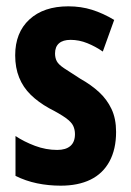

<svg xmlns="http://www.w3.org/2000/svg" viewBox="-20 -577 414 607"><path d="M347 -160Q347 -105 326 -66.5Q305 -28 266 -9Q227 10 172 10Q133 10 97 2.5Q61 -5 29 -21V-147Q56 -129 90.5 -116Q125 -103 161 -103Q188 -103 202.5 -115.5Q217 -128 217 -153Q217 -167 211.5 -179Q206 -191 188 -204Q170 -217 135 -235Q101 -254 77 -277.5Q53 -301 40.5 -332Q28 -363 28 -402Q28 -474 73 -515.5Q118 -557 196 -557Q236 -557 271 -546Q306 -535 341 -514L305 -414Q282 -430 256 -440.5Q230 -451 203 -451Q179 -451 166.5 -440Q154 -429 154 -408Q154 -394 159.5 -383.5Q165 -373 183 -361Q201 -349 234 -328Q268 -309 293 -286Q318 -263 332.5 -232.5Q347 -202 347 -160Z"/></svg>

Font: Noto Sans Khmer ExtraCondensed
Style: Bold
Weight: 700
Width: 2
Designer: Danh Hong and the Monotype Design Team
Foundry: Monotype Imaging Inc.
Version: Version 2.004